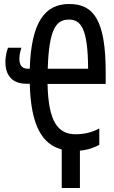

<svg xmlns="http://www.w3.org/2000/svg" viewBox="-20 -744 570 961"><path d="M111 -325H129C134 -115 192 -21 289 4V197H380V10C424 6 454 -7 477 -19V-101C453 -88 414 -72 359 -72C272 -72 222 -131 218 -324H509V-382C509 -645 448 -724 326 -724C204 -724 136 -632 129 -400H119C94 -400 77 -414 77 -449C77 -471 82 -488 87 -505H20C13 -486 7 -461 7 -434C7 -367 41 -325 111 -325ZM421 -400H219C225 -597 260 -646 325 -646C387 -646 420 -597 421 -400Z"/></svg>

Font: Noto Sans Mono Condensed Medium
Style: Regular
Weight: 500
Width: 3
Designer: Monotype Design Team
Foundry: Monotype Imaging Inc.
Version: Version 2.014